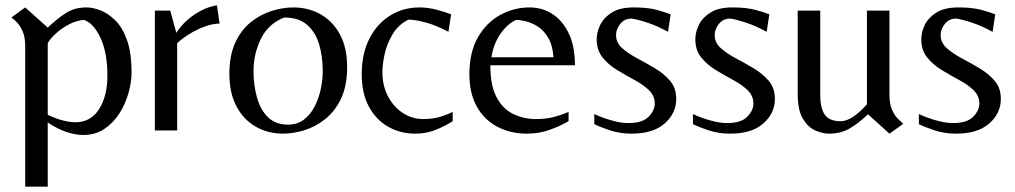

<svg xmlns="http://www.w3.org/2000/svg" viewBox="-20 -492 3829 724"><path d="M75 212V-317Q75 -352 65.5 -373.5Q56 -395 44 -407.5Q32 -420 23 -426L75 -464L160 -388Q197 -423 229.5 -443.5Q262 -464 306 -464Q329 -464 357.5 -453.5Q386 -443 413.5 -416.5Q441 -390 458.5 -342Q476 -294 476 -219Q476 -182 464.5 -141Q453 -100 430 -64Q407 -28 373 -5.5Q339 17 294 17Q265 17 231.5 6Q198 -5 160 -30V212ZM267 -31Q323 -32 354 -81Q385 -130 385 -207Q385 -293 359 -349Q333 -405 296 -417Q267 -414 242 -401Q217 -388 198.5 -372.5Q180 -357 170 -344Q160 -331 160 -327V-59Q219 -31 267 -31Z M564 0V-452H622L645 -368Q658 -390 681.5 -412Q705 -434 735.5 -450.5Q766 -467 798 -472L808 -403Q782 -403 752 -392Q722 -381 694.5 -364Q667 -347 648 -329V0Z M1047 12Q991 12 945 -14Q899 -40 872 -90.5Q845 -141 845 -213Q845 -284 867.5 -332Q890 -380 926.5 -409Q963 -438 1005 -451Q1047 -464 1086 -464Q1143 -464 1189 -438Q1235 -412 1262 -362Q1289 -312 1289 -239Q1289 -168 1266 -120Q1243 -72 1206.5 -43Q1170 -14 1128 -1Q1086 12 1047 12ZM1066 -22Q1101 -22 1126 -41Q1151 -60 1166.5 -90.5Q1182 -121 1189.5 -156Q1197 -191 1197 -224Q1197 -279 1183.5 -324.5Q1170 -370 1138.5 -398Q1107 -426 1052 -426Q992 -403 964 -346Q936 -289 936 -224Q936 -171 949 -124.5Q962 -78 990.5 -50Q1019 -22 1066 -22Z M1546 12Q1490 12 1444 -14Q1398 -40 1371 -90Q1344 -140 1344 -212Q1344 -289 1372.5 -345.5Q1401 -402 1450.5 -433Q1500 -464 1562 -464Q1595 -464 1629.5 -454.5Q1664 -445 1681 -438L1671 -372Q1624 -397 1584.5 -407.5Q1545 -418 1520 -418Q1482 -399 1460.5 -363Q1439 -327 1430.5 -288.5Q1422 -250 1422 -220Q1422 -169 1443 -129Q1464 -89 1499 -66Q1534 -43 1576 -43Q1611 -43 1638 -51Q1665 -59 1687 -70V-35Q1659 -17 1623.5 -2.5Q1588 12 1546 12Z M1967 12Q1905 12 1855.5 -14Q1806 -40 1778 -90Q1750 -140 1750 -212Q1750 -295 1782 -351Q1814 -407 1866 -435.5Q1918 -464 1977 -464Q2024 -464 2062.5 -439.5Q2101 -415 2124.5 -366.5Q2148 -318 2148 -246H1829Q1829 -168 1853.5 -123.5Q1878 -79 1917.5 -61Q1957 -43 2000 -43Q2039 -43 2069 -51Q2099 -59 2124 -70V-35Q2093 -17 2053 -2.5Q2013 12 1967 12ZM1833 -276H2067Q2064 -321 2047.5 -349Q2031 -377 2008.5 -391.5Q1986 -406 1963.5 -411.5Q1941 -417 1926 -417Q1892 -401 1866.5 -363.5Q1841 -326 1833 -276Z M2361 12Q2317 12 2278.5 -1Q2240 -14 2221 -24V-62Q2233 -56 2254.5 -48Q2276 -40 2301.5 -34Q2327 -28 2350 -28Q2403 -28 2426 -52Q2449 -76 2449 -101Q2449 -131 2427 -152Q2405 -173 2372.5 -190.5Q2340 -208 2307 -228Q2274 -248 2252 -275.5Q2230 -303 2230 -344Q2230 -371 2243.5 -398.5Q2257 -426 2287.5 -445Q2318 -464 2370 -464Q2423 -464 2457.5 -454.5Q2492 -445 2509 -438L2499 -372Q2459 -394 2423 -406Q2387 -418 2362 -422Q2335 -422 2319 -402Q2303 -382 2303 -360Q2303 -331 2326 -310.5Q2349 -290 2383 -272Q2417 -254 2450.5 -234Q2484 -214 2507 -187Q2530 -160 2530 -119Q2530 -65 2486.5 -26.5Q2443 12 2361 12Z M2733 12Q2689 12 2650.5 -1Q2612 -14 2593 -24V-62Q2605 -56 2626.5 -48Q2648 -40 2673.5 -34Q2699 -28 2722 -28Q2775 -28 2798 -52Q2821 -76 2821 -101Q2821 -131 2799 -152Q2777 -173 2744.5 -190.5Q2712 -208 2679 -228Q2646 -248 2624 -275.5Q2602 -303 2602 -344Q2602 -371 2615.5 -398.5Q2629 -426 2659.5 -445Q2690 -464 2742 -464Q2795 -464 2829.5 -454.5Q2864 -445 2881 -438L2871 -372Q2831 -394 2795 -406Q2759 -418 2734 -422Q2707 -422 2691 -402Q2675 -382 2675 -360Q2675 -331 2698 -310.5Q2721 -290 2755 -272Q2789 -254 2822.5 -234Q2856 -214 2879 -187Q2902 -160 2902 -119Q2902 -65 2858.5 -26.5Q2815 12 2733 12Z M3106 12Q3083 12 3055.5 0.5Q3028 -11 3008 -43.5Q2988 -76 2988 -137V-452H3073V-132Q3073 -86 3089.5 -60.5Q3106 -35 3150 -35Q3173 -35 3199 -53Q3225 -71 3249 -99V-452H3334V-134Q3334 -100 3343.5 -78.5Q3353 -57 3365.5 -44.5Q3378 -32 3386 -25L3334 12L3253 -61Q3216 -26 3183 -7Q3150 12 3106 12Z M3585 12Q3541 12 3502.5 -1Q3464 -14 3445 -24V-62Q3457 -56 3478.5 -48Q3500 -40 3525.5 -34Q3551 -28 3574 -28Q3627 -28 3650 -52Q3673 -76 3673 -101Q3673 -131 3651 -152Q3629 -173 3596.5 -190.5Q3564 -208 3531 -228Q3498 -248 3476 -275.5Q3454 -303 3454 -344Q3454 -371 3467.5 -398.5Q3481 -426 3511.5 -445Q3542 -464 3594 -464Q3647 -464 3681.5 -454.5Q3716 -445 3733 -438L3723 -372Q3683 -394 3647 -406Q3611 -418 3586 -422Q3559 -422 3543 -402Q3527 -382 3527 -360Q3527 -331 3550 -310.5Q3573 -290 3607 -272Q3641 -254 3674.5 -234Q3708 -214 3731 -187Q3754 -160 3754 -119Q3754 -65 3710.5 -26.5Q3667 12 3585 12Z"/></svg>

Font: Belleza
Style: Regular
Weight: 400
Designer: Eduardo Rodriguez Tunni
Foundry: Eduardo Rodriguez Tunni
Version: Version 1.003; ttfautohint (v1.8.4.7-5d5b)